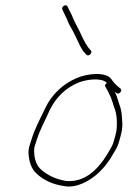

<svg xmlns="http://www.w3.org/2000/svg" viewBox="-20 -715 476 715"><path d="M318.7 -527C304.8 -539.6 294.1 -561 284.9 -580C275.4 -603 262.2 -623.6 252.9 -645C247.7 -661.4 237.6 -675.6 231.5 -691C226 -701.6 207.8 -690.8 212 -680C216.6 -671.1 220.2 -662.7 224.8 -653C231.1 -641.3 235.3 -626.7 242.2 -616C249.9 -603.7 259.2 -583.8 266.4 -569C273.7 -553.7 284.3 -528.7 295.6 -518L302 -511C309.6 -502.9 325.7 -517.8 318.7 -527ZM377.5 -405C371.4 -401.7 369.7 -397.3 372.5 -392C377 -384.8 380.2 -378.2 384.4 -370L392.5 -353C397.3 -340.9 400.7 -329.5 405 -316C414.6 -293.9 417.4 -259.4 413.6 -228L409.3 -209C407.9 -203 406 -196.3 403.6 -189C402.3 -183 399.8 -176.7 396.2 -170C362 -105.5 309.9 -33.9 226.5 -41C187.4 -47.2 154.9 -63.6 132.4 -84C115 -99.8 107.6 -123.6 107.1 -152C106.4 -168.2 111.1 -174.9 116.6 -193C129.4 -234.9 148.8 -266.8 165.6 -306C189.3 -353.8 225.9 -388.2 271 -407C300.8 -419.4 357.6 -427 377 -407C376.8 -406.3 377 -405.7 377.5 -405ZM406.3 -374 414 -368C423.2 -361.3 437.6 -377.1 428.9 -385L421.3 -391C411.3 -398.9 400.9 -410.5 394.2 -421C372.6 -449.1 304.7 -440.8 267.1 -425C216.2 -403.5 173.2 -365.2 147.8 -311C129.2 -271.4 110 -237.8 96.8 -194C90.8 -174.4 86.5 -166.6 85.9 -147C87.7 -114.5 96 -86.3 116.7 -68C140.9 -45.3 175.4 -28 219.1 -22C241 -17.4 267.5 -23.1 285.2 -31C333.9 -51.3 372.7 -91 400.3 -140C409.8 -156.1 419.1 -169.5 423.4 -188C425.8 -195.3 427.7 -202.3 429.3 -209L433.9 -229C434.9 -236.3 435.5 -243.3 435.7 -250C434.7 -275 433.3 -306.7 424.3 -326C419.7 -340.7 416.7 -352.4 411.3 -365Z"/></svg>

Font: HoneyBee
Style: UltLitIt
Weight: 100
Foundry: Cannot Into Space Fonts
Version: Version 0.89